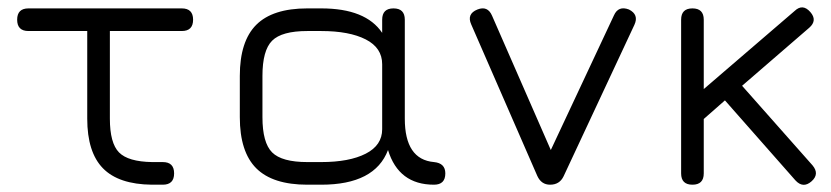

<svg xmlns="http://www.w3.org/2000/svg" viewBox="-20 -506 2277 526"><path d="M58 -421Q27 -421 27 -452Q27 -483 58 -483H478Q509 -483 509 -452Q509 -421 478 -421H281V-181Q281 -114 306 -88.5Q331 -63 397 -62H426Q457 -62 457 -31Q457 0 426 0H396Q305 -1 262 -45Q219 -89 219 -181V-421Z M637 -185V-298Q637 -393 682 -438Q727 -483 822 -483H860Q982 -483 1027 -416V-452Q1027 -483 1058 -483Q1089 -483 1089 -452V-181Q1089 -69 1169 -62Q1200 -59 1200 -31Q1200 0 1169 0Q1072 0 1043 -95Q1007 0 860 0H822Q727 0 682 -45Q637 -90 637 -185ZM699 -185Q699 -115 725.5 -88.5Q752 -62 822 -62H860Q937 -62 982 -85Q1027 -108 1027 -152V-330Q1027 -375 982 -398Q937 -421 860 -421H822Q752 -421 725.5 -394.5Q699 -368 699 -298Z M1524 -23Q1513 0 1487 0Q1463 0 1452 -24L1271 -439Q1258 -468 1288 -480Q1316 -491 1328 -463L1489 -95L1662 -464Q1674 -491 1703 -480Q1731 -466 1718 -438Z M1846 -31V-452Q1846 -483 1877 -483Q1908 -483 1908 -452V-262L2157 -476Q2179 -497 2200 -473Q2220 -450 2197 -430L2013 -271L2206 -53Q2226 -29 2203 -9Q2180 11 2159 -12L1966 -231L1908 -180V-31Q1908 0 1877 0Q1846 0 1846 -31Z"/></svg>

Font: Jura Medium
Style: Regular
Weight: 500
Designer: Daniel Johnson, Alexei Vanyashin
Foundry: Daniel Johnson
Version: Version 5.103